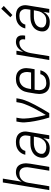

<svg xmlns="http://www.w3.org/2000/svg" viewBox="1096 -1896 808 3040"><g transform="rotate(-90 1500.0 -376.0)"><path d="M10 0 131 -735H192L143 -435Q154 -455 170 -473.5Q186 -492 206.5 -504.5Q227 -517 249.5 -522.5Q272 -528 294 -528Q321 -528 346 -520.5Q371 -513 389 -496Q407 -479 417 -456Q427 -433 431 -407.5Q435 -382 433.5 -355.5Q432 -329 428 -302L378 0H317L368 -311Q372 -331 372.5 -350Q373 -369 370 -387Q367 -405 359.5 -421.5Q352 -438 339 -450Q326 -462 308.5 -467.5Q291 -473 271 -473Q254 -473 236.5 -469Q219 -465 202.5 -456Q186 -447 172.5 -433.5Q159 -420 149.5 -403.5Q140 -387 134.5 -370Q129 -353 126 -335L71 0Z M673 8Q652 8 631 5Q610 2 591.5 -5.5Q573 -13 557.5 -26.5Q542 -40 533 -58Q524 -76 522.5 -97Q521 -118 525 -140Q529 -164 540 -188.5Q551 -213 569.5 -232.5Q588 -252 612 -265.5Q636 -279 661 -286.5Q686 -294 711 -296.5Q736 -299 761 -299H866L873 -343Q876 -360 876 -377Q876 -394 871 -409.5Q866 -425 856 -438Q846 -451 832 -459Q818 -467 801.5 -470Q785 -473 768 -473Q746 -473 724.5 -468.5Q703 -464 683 -452Q663 -440 649 -420.5Q635 -401 631 -379H570Q574 -401 584 -422Q594 -443 609 -461Q624 -479 643.5 -492.5Q663 -506 684.5 -514Q706 -522 728.5 -525Q751 -528 772 -528Q805 -528 836.5 -520Q868 -512 891.5 -492Q915 -472 926.5 -442.5Q938 -413 938 -381Q938 -369 936.5 -357.5Q935 -346 933 -334L878 0H817L832 -94Q821 -72 804 -52Q787 -32 766 -18Q745 -4 721 2Q697 8 673 8ZM696 -47Q715 -47 734.5 -51.5Q754 -56 771 -66.5Q788 -77 801.5 -92Q815 -107 825 -124.5Q835 -142 840.5 -160.5Q846 -179 849 -198L857 -244H762Q744 -244 726 -242.5Q708 -241 689.5 -236Q671 -231 653.5 -223Q636 -215 621.5 -202.5Q607 -190 597.5 -172.5Q588 -155 585 -137Q583 -123 585 -108.5Q587 -94 595.5 -83.5Q604 -73 615.5 -65.5Q627 -58 640 -54Q653 -50 667.5 -48.5Q682 -47 696 -47Z M1229 0H1159Q1148 -37 1137.5 -75Q1127 -113 1118.5 -151.5Q1110 -190 1102.5 -228.5Q1095 -267 1090 -306.5Q1085 -346 1082.5 -386.5Q1080 -427 1087 -468L1096 -520H1157L1148 -468Q1142 -432 1143 -396.5Q1144 -361 1148 -326Q1152 -291 1157.5 -257Q1163 -223 1169.5 -189Q1176 -155 1183.5 -121.5Q1191 -88 1200 -55Q1220 -88 1239 -121.5Q1258 -155 1277 -189Q1296 -223 1313.5 -257Q1331 -291 1346 -326Q1361 -361 1374.5 -396.5Q1388 -432 1394 -468L1403 -520H1464L1455 -468Q1448 -427 1432.5 -386.5Q1417 -346 1399 -306.5Q1381 -267 1360.5 -228.5Q1340 -190 1318.5 -151.5Q1297 -113 1274.5 -75Q1252 -37 1229 0Z M1700 8Q1671 8 1644 2Q1617 -4 1595 -19Q1573 -34 1559 -56.5Q1545 -79 1538.5 -105.5Q1532 -132 1532.5 -160.5Q1533 -189 1538 -218L1558 -338Q1562 -363 1570 -387.5Q1578 -412 1592.5 -435Q1607 -458 1627.5 -476.5Q1648 -495 1672 -507Q1696 -519 1721 -523.5Q1746 -528 1771 -528Q1800 -528 1827.5 -522Q1855 -516 1877 -501Q1899 -486 1914 -463.5Q1929 -441 1935.5 -414.5Q1942 -388 1941.5 -359.5Q1941 -331 1936 -302L1924 -232H1601L1597 -209Q1594 -189 1593 -169Q1592 -149 1596 -130.5Q1600 -112 1609.5 -95.5Q1619 -79 1633 -68Q1647 -57 1665.5 -52Q1684 -47 1704 -47Q1726 -47 1749 -51.5Q1772 -56 1792.5 -68Q1813 -80 1827 -99.5Q1841 -119 1846 -141H1907Q1902 -119 1891.5 -97.5Q1881 -76 1865.5 -58Q1850 -40 1830 -27Q1810 -14 1788.5 -6Q1767 2 1744.5 5Q1722 8 1700 8ZM1872 -288 1876 -311Q1880 -331 1880.5 -350.5Q1881 -370 1877 -388.5Q1873 -407 1865 -423.5Q1857 -440 1842.5 -451.5Q1828 -463 1809.5 -468Q1791 -473 1771 -473Q1753 -473 1734.5 -469Q1716 -465 1698.5 -455.5Q1681 -446 1666.5 -432Q1652 -418 1642 -401Q1632 -384 1626 -365.5Q1620 -347 1617 -329L1610 -288Z M2070 0 2156 -520H2217L2199 -412Q2211 -435 2226.5 -457Q2242 -479 2262.5 -495.5Q2283 -512 2308 -520Q2333 -528 2357 -528Q2376 -528 2393 -524Q2410 -520 2424 -510.5Q2438 -501 2446.5 -486Q2455 -471 2458 -454Q2461 -437 2460 -419Q2459 -401 2456 -382H2395Q2398 -398 2398 -414Q2398 -430 2392.5 -443.5Q2387 -457 2374.5 -465Q2362 -473 2346 -473Q2325 -473 2303 -467Q2281 -461 2262.5 -447.5Q2244 -434 2229 -415.5Q2214 -397 2204.5 -377Q2195 -357 2189 -336Q2183 -315 2179 -293L2131 0Z M2673 8Q2652 8 2631 5Q2610 2 2591.5 -5.5Q2573 -13 2557.5 -26.5Q2542 -40 2533 -58Q2524 -76 2522.5 -97Q2521 -118 2525 -140Q2529 -164 2540 -188.5Q2551 -213 2569.5 -232.5Q2588 -252 2612 -265.5Q2636 -279 2661 -286.5Q2686 -294 2711 -296.5Q2736 -299 2761 -299H2866L2873 -343Q2876 -360 2876 -377Q2876 -394 2871 -409.5Q2866 -425 2856 -438Q2846 -451 2832 -459Q2818 -467 2801.5 -470Q2785 -473 2768 -473Q2746 -473 2724.5 -468.5Q2703 -464 2683 -452Q2663 -440 2649 -420.5Q2635 -401 2631 -379H2570Q2574 -401 2584 -422Q2594 -443 2609 -461Q2624 -479 2643.5 -492.5Q2663 -506 2684.5 -514Q2706 -522 2728.5 -525Q2751 -528 2772 -528Q2805 -528 2836.5 -520Q2868 -512 2891.5 -492Q2915 -472 2926.5 -442.5Q2938 -413 2938 -381Q2938 -369 2936.5 -357.5Q2935 -346 2933 -334L2878 0H2817L2832 -94Q2821 -72 2804 -52Q2787 -32 2766 -18Q2745 -4 2721 2Q2697 8 2673 8ZM2696 -47Q2715 -47 2734.5 -51.5Q2754 -56 2771 -66.5Q2788 -77 2801.5 -92Q2815 -107 2825 -124.5Q2835 -142 2840.5 -160.5Q2846 -179 2849 -198L2857 -244H2762Q2744 -244 2726 -242.5Q2708 -241 2689.5 -236Q2671 -231 2653.5 -223Q2636 -215 2621.5 -202.5Q2607 -190 2597.5 -172.5Q2588 -155 2585 -137Q2583 -123 2585 -108.5Q2587 -94 2595.5 -83.5Q2604 -73 2615.5 -65.5Q2627 -58 2640 -54Q2653 -50 2667.5 -48.5Q2682 -47 2696 -47ZM2782 -584 2747 -616 2882 -760 2926 -720Z"/></g></svg>

Font: Iosevka Term Curly Lt Obl
Style: Regular
Weight: 300
Italic angle: -9°
Designer: Belleve Invis
Foundry: Belleve Invis
Version: Version 32.3.0